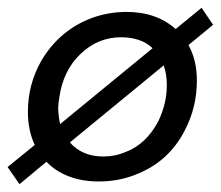

<svg xmlns="http://www.w3.org/2000/svg" viewBox="-38 -453 566 492"><path d="M12 19 -18.5 -25 51 -81.5Q33.5 -119 33.5 -166.5Q33.5 -237 68 -297.5Q114.5 -376 197.5 -407Q238.5 -422 285 -422.5Q363.5 -422.5 412 -378.5L478.5 -433L508 -389.5L445 -337.5Q466.5 -298.5 466.5 -247Q466.5 -176.5 434.5 -117Q393 -37 308 -5Q265.5 12 215 12Q172 12 138 -1.2Q104 -14.5 81 -38.5ZM116 -135 353 -329.5Q323.5 -357.5 272 -357.5Q212 -357.5 167 -313.5Q124.5 -272 114.5 -206.5Q111.5 -190.5 111 -175Q112 -153.5 116 -135ZM226.5 -52Q257.5 -52 285 -64Q337 -84 368 -143Q389.5 -188.5 389.5 -234.5Q389.5 -262.5 381.5 -285.5L141 -88Q173 -52 226.5 -52Z"/></svg>

Font: Lucymar Sans
Style: Italic
Weight: 400
Italic angle: -10°
Foundry: The League of Moveable Type (original font) / Main changes by Cristiano Sobral with portions from Mirco Monsees
Version: Version 2.00;August 30, 2020;FontCreator 13.0.0.2681 64-bit